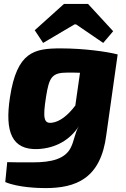

<svg xmlns="http://www.w3.org/2000/svg" viewBox="-20 -759 647 984"><path d="M362 -634H370L509 -539L560 -599L431 -739H308L158 -604L201 -539ZM292 -511C156 -511 67 -495 31 -260C4 -83 41 10 173 5C264 1 338 -41 384 -112C363 -77 361 -39 343 -3C314 56 243 73 150 73C73 73 49 73 17 72L7 174C72 202 178 205 212 205C369 205 497 157 525 -69L583 -480C530 -494 411 -511 292 -511ZM246 -130C206 -125 198 -150 216 -263C232 -364 246 -387 327 -387C348 -387 369 -387 390 -386L366 -218C328 -168 287 -135 246 -130Z"/></svg>

Font: Exo 2 Extra Bold
Style: Italic
Weight: 800
Italic angle: -8°
Designer: Natanael Gama
Version: Version 1.001;PS 001.001;hotconv 1.0.88;makeotf.lib2.5.64775